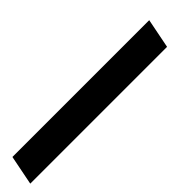

<svg xmlns="http://www.w3.org/2000/svg" viewBox="-36 -254 653 653"><g transform="rotate(-45 290.0 72.5)"><path d="M-78.5 125.5 -57.3 18.5H600.7L579.5 125.5Z"/></g></svg>

Font: Savate ExtraLight
Style: Italic
Weight: 200
Italic angle: -11°
Designer: Max Esnée
Foundry: Plomb Type
Version: Version 2.000